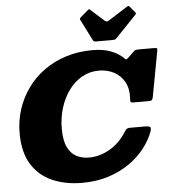

<svg xmlns="http://www.w3.org/2000/svg" viewBox="-65 -1076 1034 1155"><g transform="rotate(-5 452.0 -498.5)"><path d="M523 -828.5Q525.5 -823.5 530 -821.8Q534.5 -820 544 -820H636.5Q647.5 -820 653.5 -821.2Q659.5 -822.5 665 -828.5L788.5 -957.5Q794.5 -964 795 -966.5Q795.5 -969 791 -974.5L762 -1009.5Q758 -1014 755 -1015.2Q752 -1016.5 745 -1012.5L629.5 -939Q621.5 -934 615.8 -934.2Q610 -934.5 604.5 -939.5L523.5 -1012Q518.5 -1016.5 516.2 -1016.8Q514 -1017 507.5 -1011.5L464.5 -974.5Q459.5 -970.5 457.2 -967Q455 -963.5 457 -959.5ZM819 -248.5Q827.5 -272 821.2 -278.5Q815 -285 784 -285H703Q681.5 -285 674.8 -276.2Q668 -267.5 660 -255Q641 -225.5 616 -202Q591 -178.5 562.2 -162Q533.5 -145.5 502.2 -136.8Q471 -128 439 -128Q397 -128 363.2 -145.2Q329.5 -162.5 309.8 -203.2Q290 -244 290 -315Q290 -380.5 308.2 -439.8Q326.5 -499 360 -545Q393.5 -591 440 -617.5Q486.5 -644 543 -644Q592 -644 633 -622.8Q674 -601.5 697 -559.2Q720 -517 715 -454Q714 -441 717.8 -438Q721.5 -435 737 -435H825Q842 -435 846 -440.8Q850 -446.5 852.5 -460L902.5 -728.5Q905 -742.5 903.2 -746.2Q901.5 -750 885 -750H791Q772.5 -750 766.2 -744.2Q760 -738.5 751 -730L726 -706Q712 -693 707.2 -699Q702.5 -705 689 -716Q659.5 -740.5 616.8 -755.2Q574 -770 515 -770Q428.5 -770 354.5 -746.5Q280.5 -723 221.5 -680.5Q162.5 -638 121 -580.2Q79.5 -522.5 57.2 -454Q35 -385.5 35 -310Q35 -195 80.2 -122Q125.5 -49 204.5 -14.5Q283.5 20 385 20Q472 20 543.5 -3Q615 -26 670.2 -64.5Q725.5 -103 763 -151Q800.5 -199 819 -248.5Z"/></g></svg>

Font: Besley Black
Style: Italic
Weight: 900
Italic angle: -13°
Designer: Owen Earl
Foundry: indestructible type*
Version: Version 2.001